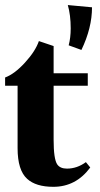

<svg xmlns="http://www.w3.org/2000/svg" viewBox="-21 -720 391 752"><path d="M248 -542.5Q255.9 -572.3 255.9 -608.9Q255.9 -661.1 244.6 -700.2L339.4 -691.4Q339.4 -610.8 297.9 -524.4ZM188 11.7Q119.6 11.7 85.4 -19.5Q47.9 -53.2 47.9 -139.6V-384.3H-1V-416.5Q36.1 -430.2 76.9 -474.9Q117.7 -519.5 131.3 -559.1L189 -539.6V-433.1H322.8V-384.3H189V-172.9Q189 -97.2 203.1 -76.2Q214.4 -59.6 241.2 -59.6Q280.8 -59.6 315.4 -85L332.5 -64Q276.4 11.7 188 11.7Z"/></svg>

Font: Elstob Grade
Style: Regular
Weight: 400
Designer: Peter S. Baker
Version: Version 1.015